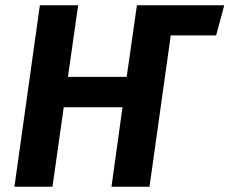

<svg xmlns="http://www.w3.org/2000/svg" viewBox="-20 -712 875 732"><path d="M804 -577H631L550 0H405L447 -303H223L180 0H35L132 -692H278L239 -419H463L502 -692H835Z"/></svg>

Font: Fira Sans SemiBold
Style: Italic
Weight: 600
Italic angle: -8°
Designer: bBox Type GmbH & Carrois Corporate GbR & Edenspiekermann AG
Foundry: bBox Type GmbH & Carrois Corporate GbR & Edenspiekermann AG
Version: Version 4.301